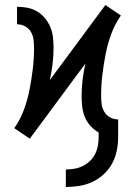

<svg xmlns="http://www.w3.org/2000/svg" viewBox="-20 -547 540 767"><path d="M243 200V130Q260 130 277.5 127Q295 124 311 116Q327 108 339.5 96Q352 84 360 68Q368 52 371 35Q374 18 374 0V-18Q356 -28 341.5 -44Q327 -60 319 -79.5Q311 -99 308.5 -120.5Q306 -142 306 -163Q306 -196 310 -228.5Q314 -261 321 -293L99 7L68 -14L37 -35Q61 -69 75.5 -108.5Q90 -148 98 -189Q106 -230 111 -271.5Q116 -313 116 -355Q116 -372 114 -388.5Q112 -405 103.5 -419.5Q95 -434 80 -442Q65 -450 48 -450V-520Q69 -520 89.5 -516Q110 -512 128 -501.5Q146 -491 159.5 -474.5Q173 -458 181 -439Q189 -420 191.5 -399Q194 -378 194 -357Q194 -324 190 -291.5Q186 -259 179 -227L401 -527L432 -506L463 -485Q439 -451 424.5 -411.5Q410 -372 402 -331Q394 -290 389 -248.5Q384 -207 384 -165Q384 -148 386 -131.5Q388 -115 396.5 -100.5Q405 -86 420 -78Q435 -70 452 -70V0Q452 27 446.5 54.5Q441 82 428 106Q415 130 394.5 149Q374 168 349.5 179.5Q325 191 297.5 195.5Q270 200 243 200Z"/></svg>

Font: Iosevka Gothic
Style: Regular
Weight: 400
Monospace: yes
Designer: Belleve Invis
Foundry: Belleve Invis
Version: Version 15.5.1; ttfautohint (v1.8.4)